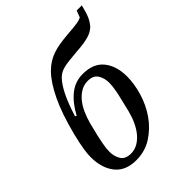

<svg xmlns="http://www.w3.org/2000/svg" viewBox="-219 -874 1001 1001"><g transform="rotate(-45 281.5 -374.0)"><path d="M193 12Q115 12 75.5 -37.5Q36 -87 36 -169Q36 -190 41 -223.5Q46 -257 60 -314Q91 -435 128 -512Q165 -589 206 -631Q226 -651 246.5 -664Q267 -677 290 -685Q313 -693 340 -697.5Q367 -702 400 -705Q430 -707 448.5 -709Q467 -711 479 -713Q491 -715 498 -717.5Q505 -720 511 -723L525 -760H563Q552 -714 541 -690Q530 -666 513 -648Q504 -640 493 -633.5Q482 -627 465.5 -622Q449 -617 426 -613.5Q403 -610 371 -608Q338 -605 315 -602.5Q292 -600 275 -596Q258 -592 245.5 -585Q233 -578 222 -567Q198 -542 175 -496Q152 -450 129 -376L137 -372Q170 -434 213.5 -469Q257 -504 313 -504Q391 -504 429.5 -456.5Q468 -409 468 -331Q468 -277 450 -216.5Q432 -156 397 -105.5Q362 -55 310.5 -21.5Q259 12 193 12ZM198 -32Q225 -32 248 -45Q271 -58 289.5 -80Q308 -102 322 -132Q336 -162 345 -197Q355 -240 362 -268Q369 -296 372.5 -315.5Q376 -335 377.5 -348Q379 -361 379 -374Q379 -409 362.5 -434.5Q346 -460 306 -460Q279 -460 256 -447Q233 -434 214.5 -412Q196 -390 182 -359.5Q168 -329 159 -295Q148 -252 141.5 -224Q135 -196 131.5 -176.5Q128 -157 126.5 -144Q125 -131 125 -118Q125 -83 141.5 -57.5Q158 -32 198 -32Z"/></g></svg>

Font: IBM Plex Serif Text
Style: Italic
Weight: 450
Italic angle: -14°
Designer: Mike Abbink, Paul van der Laan, Pieter van Rosmalen
Foundry: Bold Monday
Version: Version 3.001